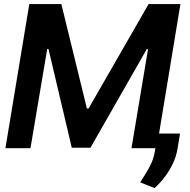

<svg xmlns="http://www.w3.org/2000/svg" viewBox="-20 -748 960 969"><path d="M127.9 -727.5H289.6L418.5 -200.7H427.2L730 -727.5H890.6L770.5 0H643.6L727.1 -500H720.7L436.5 -2.4H342.3L224.6 -501H218.3L133.8 0H7.3ZM888.7 -74.2 875.5 4.4Q869.6 41 853 76.4Q836.4 111.8 812.5 143.6Q788.6 175.3 760.3 201.2L687.5 172.4Q703.1 147.5 718.3 123.3Q733.4 99.1 745.4 71.8Q757.3 44.4 762.2 11.7L776.4 -74.2Z"/></svg>

Font: Inter Tight SemiBold
Style: Italic
Weight: 600
Italic angle: -9.39999°
Designer: Rasmus Andersson
Foundry: rsms
Version: Version 3.004